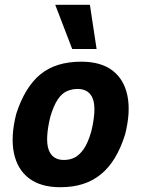

<svg xmlns="http://www.w3.org/2000/svg" viewBox="-20 -772 591 803"><path d="M232 11Q150 11 101 -26.5Q52 -64 38 -133Q24 -202 48 -296Q66 -352 91.5 -393.5Q117 -435 149.5 -461.5Q182 -488 224.5 -501Q267 -514 320 -514Q402 -514 450.5 -477Q499 -440 513 -371.5Q527 -303 503 -209Q485 -152 460 -111Q435 -70 402 -43Q369 -16 327 -2.5Q285 11 232 11ZM247 -103Q272 -103 292 -113Q312 -123 330 -148.5Q348 -174 362 -223Q384 -316 368.5 -358Q353 -400 304 -400Q282 -400 260.5 -391Q239 -382 221.5 -356Q204 -330 190 -282Q168 -189 183.5 -146Q199 -103 247 -103ZM282 -567 211 -752H356L384 -567Z"/></svg>

Font: Nunito Sans 7pt Condensed ExtraBold
Style: Italic
Weight: 800
Width: 3
Italic angle: -9°
Designer: Vernon Adams
Foundry: Vernon Adams
Version: Version 3.101;gftools[0.9.27]